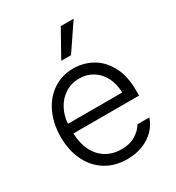

<svg xmlns="http://www.w3.org/2000/svg" viewBox="-183 -874 916 997"><g transform="rotate(-30 274.5 -375.5)"><path d="M44.9 -261.7Q44.9 -341.3 74.5 -404.3Q104 -467.3 157.2 -502.7Q210.4 -538.1 278.3 -538.1Q338.4 -538.1 390.1 -509.3Q441.9 -480.5 473.4 -421.4Q504.9 -362.3 504.9 -276.4V-245.1H111.3Q112.8 -185.5 134.8 -141.4Q156.7 -97.2 196.3 -73Q235.8 -48.8 288.1 -48.8Q338.4 -48.8 372.3 -69.8Q406.2 -90.8 422.9 -120.1H494.1Q482.4 -83 453.9 -53.2Q425.3 -23.4 382.8 -6.3Q340.3 10.7 288.1 10.7Q214.4 10.7 159.4 -23.7Q104.5 -58.1 74.7 -119.9Q44.9 -181.6 44.9 -261.7ZM436.5 -302.7Q436.5 -352.1 416.5 -392.1Q396.5 -432.1 360.6 -454.8Q324.7 -477.5 279.3 -477.5Q232.4 -477.5 195.3 -454.1Q158.2 -430.7 136.5 -390.6Q114.7 -350.6 111.8 -302.7ZM333 -760.7H410.2L303.7 -603.5H245.1Z"/></g></svg>

Font: Pretendard JP Light
Style: Regular
Weight: 300
Designer: Base glyphs from Inter by Rasmus Andersson; Hangeul glyphs from Noto Sans CJK(Source Han Sans) by Jang Soo-young and Kan
Foundry: Kil Hyung-jin
Version: Version 1.309